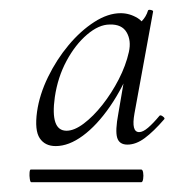

<svg xmlns="http://www.w3.org/2000/svg" viewBox="-20 -660 357 393"><path d="M94 -361Q72 -361 61.3 -377.1Q50.6 -393.2 55.8 -431.2Q60.8 -466.4 78.3 -502.3Q95.8 -538.2 120.4 -567.6Q145 -597 173 -615Q201 -633 227 -633Q245.4 -633 262 -622.8Q278.6 -612.6 280 -587.6L253 -605.2Q260.8 -607.2 270 -616.5Q279.2 -625.8 283 -638.6Q284.2 -640.6 288.8 -639.6Q293.4 -638.6 293.4 -636.6L255.2 -427.6Q248.4 -389.6 264.8 -389.6Q272.6 -389.6 283.1 -398.6Q293.6 -407.6 306.6 -423.2Q308.6 -425.2 313.4 -421.6Q318.2 -418 316.2 -416Q294.2 -390.6 276.2 -377.3Q258.2 -364 240.8 -364Q224 -364 219.8 -378.3Q215.6 -392.6 222.2 -427.6L238.2 -521L251.8 -532.2Q231.8 -480.6 205.1 -442Q178.4 -403.4 149.6 -382.2Q120.8 -361 94 -361ZM44 -287Q42 -287 41 -293.7Q40 -300.4 40.5 -306.7Q41 -313 43 -313H269Q272 -313 273 -306.7Q274 -300.4 273 -293.7Q272 -287 269 -287ZM116.2 -392.4Q132 -392.4 151.5 -407.1Q171 -421.8 189.7 -445.5Q208.4 -469.2 223 -497.5Q237.6 -525.8 243.8 -553.6Q249 -577 239.2 -593.8Q229.4 -610.6 204.6 -609.8Q182.4 -609.8 158.3 -589.3Q134.2 -568.8 116.2 -535.4Q98.2 -502 92.2 -461.2Q87.4 -427 93.3 -409.7Q99.2 -392.4 116.2 -392.4Z"/></svg>

Font: Cormorant Light
Style: Italic
Weight: 300
Italic angle: -10°
Designer: Christian Thalmann (Catharsis Fonts)
Foundry: Catharsis Fonts
Version: Version 4.000